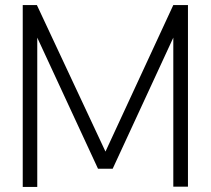

<svg xmlns="http://www.w3.org/2000/svg" viewBox="-20 -740 834 760"><path d="M70 0V-720H126L397.5 -140L666 -720H724V-1H666V-591L426 -72H368L127.5 -591V0Z"/></svg>

Font: Vela Sans Light
Style: Regular
Weight: 300
Designer: Principal design: Mikhail Sharanda - project Manrope.
Design modification: Ravid Balaliev
Foundry: Mikhail Sharanda
Version: Version 1.001